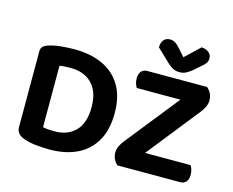

<svg xmlns="http://www.w3.org/2000/svg" viewBox="-114 -1002 1434 1182"><g transform="rotate(15 603.0 -411.0)"><path d="M473 -304Q473 -204 424 -153Q375 -102 290 -102Q271 -102 251 -103.5Q231 -105 216 -109V-500Q232 -503 250 -504Q268 -505 287 -505Q342 -505 383.5 -483.5Q425 -462 449 -417.5Q473 -373 473 -304ZM620 -306Q620 -413 577 -483Q534 -553 458 -587.5Q382 -622 280 -622Q242 -622 197 -618Q152 -614 113 -601Q95 -595 84 -584.5Q73 -574 73 -554V-71Q73 -26 124 -8Q162 6 209.5 10Q257 14 290 14Q389 14 463 -21Q537 -56 578.5 -127.5Q620 -199 620 -306ZM723 -157 1083 -609H1127Q1163 -579 1163 -532Q1163 -511 1153.5 -491Q1144 -471 1129 -452L770 0H719Q705 -12 695.5 -31Q686 -50 686 -74Q686 -96 696.5 -117Q707 -138 723 -157ZM739 0 801 -118H1154Q1160 -108 1165 -93.5Q1170 -79 1170 -60Q1170 -30 1156 -15Q1142 0 1118 0ZM1100 -609 1051 -491H711Q705 -500 700 -515Q695 -530 695 -548Q695 -578 709 -593.5Q723 -609 747 -609ZM939 -748Q962 -769 985.5 -792Q1009 -815 1032 -836Q1059 -835 1077.5 -820.5Q1096 -806 1096 -782Q1096 -764 1086.5 -751Q1077 -738 1055 -720L1016 -686Q993 -668 976.5 -660.5Q960 -653 939 -653Q914 -653 896 -663Q878 -673 861 -689L778 -768Q778 -799 792.5 -816Q807 -833 833 -833Q850 -833 865 -824Q880 -815 903 -789Z"/></g></svg>

Font: BalooTamma2Bold
Style: Bold
Weight: 700
Designer: Divya Kowshik, Shuchita Grover and Ek Type
Foundry: Ek Type
Version: Version 1.700